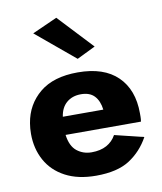

<svg xmlns="http://www.w3.org/2000/svg" viewBox="-83 -800 742 878"><g transform="rotate(-10 287.5 -361.5)"><path d="M122 -681 238 -733 388 -573 302 -531ZM540 -126Q506 -64 449 -27Q392 10 293 10Q209 10 150.5 -21Q92 -52 62 -106.5Q32 -161 32 -230Q32 -243 33 -255Q34 -267 36 -279Q50 -364 114 -417Q178 -470 291 -470Q412 -470 475.5 -408Q539 -346 539 -237Q539 -231 539 -220.5Q539 -210 537 -198H187Q194 -145 223 -122Q252 -99 291 -99Q332 -99 360.5 -114.5Q389 -130 405 -159ZM288 -369Q248 -369 221.5 -346.5Q195 -324 189 -282H377Q372 -323 350.5 -346Q329 -369 288 -369Z"/></g></svg>

Font: Jost*
Style: Bold
Weight: 700
Version: Version 3.7